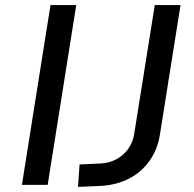

<svg xmlns="http://www.w3.org/2000/svg" viewBox="-20 -725 761 753"><path d="M66 0 178 -705H279L167 0ZM286 8 292 -80 377 -84Q410 -86 437.5 -101Q465 -116 483.5 -142Q502 -168 507 -204L587 -705H688L607 -196Q598 -139 566.5 -94.5Q535 -50 487 -25Q439 0 378 4Z"/></svg>

Font: Nunito Sans 7pt Medium
Style: Italic
Weight: 500
Italic angle: -9°
Designer: Vernon Adams
Foundry: Vernon Adams
Version: Version 3.101;gftools[0.9.27]